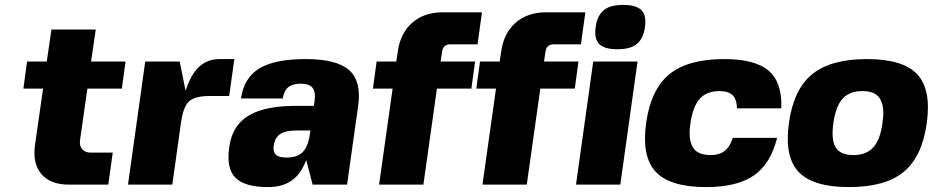

<svg xmlns="http://www.w3.org/2000/svg" viewBox="-20 -750 3790 780"><path d="M305 -180Q302 -158 314 -144Q326 -130 348 -130H438L420 0H260Q185 0 148.5 -42.5Q112 -85 122 -160L155 -390H75L90 -500H170L189 -630H369L350 -500H490L475 -390H335Z M715 -250 680 0H500L570 -500H710L734 -381Q748 -426 768 -454.5Q788 -483 813.5 -496.5Q839 -510 872 -510H932L911 -360H831Q772 -360 748 -338Q724 -316 715 -250Z M911 -150Q919 -210 950.5 -247Q982 -284 1039.5 -302Q1097 -320 1185 -320H1255L1258 -340Q1263 -377 1249.5 -393.5Q1236 -410 1202 -410Q1179 -410 1164 -403.5Q1149 -397 1140.5 -384Q1132 -371 1129 -350H959Q971 -434 1033.5 -472Q1096 -510 1222 -510Q1348 -510 1398.5 -465Q1449 -420 1435 -320L1390 0H1250L1224 -100Q1203 -43 1165 -16.5Q1127 10 1069 10Q974 10 936.5 -28Q899 -66 911 -150ZM1191 -220Q1158 -220 1138.5 -214.5Q1119 -209 1107.5 -196Q1096 -183 1092 -160Q1090 -146 1092.5 -136.5Q1095 -127 1101.5 -121Q1108 -115 1118.5 -112.5Q1129 -110 1145 -110Q1187 -110 1209 -131.5Q1231 -153 1238 -200L1241 -220Z M1810 -570Q1780 -570 1776 -540L1770 -500H1910L1895 -390H1755L1700 0H1520L1575 -390H1495L1510 -500H1590L1596 -540Q1606 -615 1654.5 -657.5Q1703 -700 1778 -700H1938L1920 -570Z M2230 -570Q2200 -570 2196 -540L2190 -500H2330L2315 -390H2175L2120 0H1940L1995 -390H1915L1930 -500H2010L2016 -540Q2026 -615 2074.5 -657.5Q2123 -700 2198 -700H2358L2340 -570Z M2500 0H2320L2390 -500H2570ZM2513 -730Q2565 -730 2586 -708.5Q2607 -687 2600 -640Q2597 -616 2588.5 -599Q2580 -582 2566.5 -571Q2553 -560 2533.5 -555Q2514 -550 2487 -550Q2435 -550 2414 -571.5Q2393 -593 2400 -640Q2403 -664 2411.5 -681Q2420 -698 2433.5 -709Q2447 -720 2466.5 -725Q2486 -730 2513 -730Z M2957 -190H3137Q3111 -85 3043 -37.5Q2975 10 2849 10Q2702 10 2644 -52Q2586 -114 2605 -250.5Q2624 -387 2699.5 -448.5Q2775 -510 2922 -510Q3048 -510 3103 -462.5Q3158 -415 3154 -310H2974Q2973 -347 2956 -363.5Q2939 -380 2903 -380Q2851 -380 2823 -349Q2795 -318 2785 -250Q2778 -205 2785 -176Q2792 -147 2812 -133.5Q2832 -120 2867 -120Q2902 -120 2923.5 -136.5Q2945 -153 2957 -190Z M3279.5 -448.5Q3355 -510 3502 -510Q3649 -510 3706.5 -448Q3764 -386 3745 -249.5Q3726 -113 3651 -51.5Q3576 10 3429 10Q3282 10 3224 -52Q3166 -114 3185 -250.5Q3204 -387 3279.5 -448.5ZM3565 -250Q3572 -295 3565 -324Q3558 -353 3538.5 -366.5Q3519 -380 3483 -380Q3431 -380 3403 -349Q3375 -318 3365.5 -250Q3356 -182 3375 -151Q3394 -120 3446.5 -120Q3499 -120 3527.5 -151Q3556 -182 3565 -250Z"/></svg>

Font: Fivo Sans Modern Heavy
Style: Regular
Weight: 900
Designer: Alexander Slobzheninov
Foundry: Alexander Slobzheninov
Version: 1.0